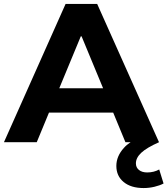

<svg xmlns="http://www.w3.org/2000/svg" viewBox="-29 -720 848 972"><path d="M560 120Q560 71 598 29Q612 13 632 0H606L544 -150H219L157 0H-9L303 -700H463L776 0Q713 28 686 53.5Q659 79 659 107Q659 128 674.5 140.5Q690 153 716 153Q750 153 777 138L799 209Q780 219 753 225.5Q726 232 698 232Q634 232 597 201.5Q560 171 560 120ZM380 -536 271 -273H493L384 -536Z"/></svg>

Font: CMG Sans
Style: Bold
Weight: 700
Designer: Julieta Ulanovsky
Foundry: Julieta Ulanovsky
Version: Version 7.200